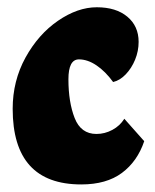

<svg xmlns="http://www.w3.org/2000/svg" viewBox="-20 -482 419 518"><path d="M369.1 -101.1 315.4 -161.6Q303.7 -142.6 283.2 -131.6Q262.7 -120.6 240.2 -120.6Q198.2 -120.6 181.4 -163.6Q164.6 -206.5 164.6 -268.1Q164.6 -321.8 192.9 -321.8Q216.3 -321.8 240.2 -305.7Q264.2 -289.6 285.2 -260.7Q303.7 -265.1 319.3 -281.5Q335 -297.9 344.5 -321Q354 -344.2 354 -369.1Q354 -411.6 323.5 -437Q293 -462.4 241.2 -462.4Q189.5 -462.4 136.5 -426Q83.5 -389.6 48.8 -326.7Q14.2 -263.7 14.2 -188.5Q14.2 15.6 199.2 15.6Q267.1 15.6 308.8 -15.4Q350.6 -46.4 369.1 -101.1Z"/></svg>

Font: Neuton ExtraBold
Style: Regular
Weight: 800
Designer: Brian M Zick
Foundry: Brian M Zick
Version: Version 1.560